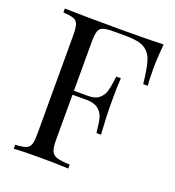

<svg xmlns="http://www.w3.org/2000/svg" viewBox="-130 -810 828 911"><g transform="rotate(20 284.5 -354.0)"><path d="M534 -580Q534 -530 537 -498H514Q506 -575 494 -612.5Q482 -650 452 -667.5Q422 -685 360 -685H297Q261 -685 244.5 -679.5Q228 -674 222 -657Q216 -640 216 -602V-356H289Q324 -356 343 -372.5Q362 -389 368.5 -411.5Q375 -434 379 -468L382 -488H405Q402 -446 402 -394V-346Q402 -295 408 -204H385Q384 -211 379 -252.5Q374 -294 351.5 -315Q329 -336 289 -336H216V-106Q216 -68 224 -51Q232 -34 252 -28Q272 -22 317 -20V0Q265 -3 170 -3Q84 -3 42 0V-20Q78 -22 94.5 -28Q111 -34 117 -51Q123 -68 123 -106V-602Q123 -640 117 -657Q111 -674 94.5 -680Q78 -686 42 -688V-708Q140 -705 332 -705Q479 -705 541 -708Q534 -637 534 -580Z"/></g></svg>

Font: Playfair Display SC
Style: Regular
Weight: 400
Designer: Claus Eggers Sørensen
Foundry: Claus Eggers Sørensen
Version: Version 1.200; ttfautohint (v1.6)